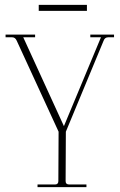

<svg xmlns="http://www.w3.org/2000/svg" viewBox="-20 -773 494 793"><path d="M140 -728V-753H339V-728ZM135 0V-11H207Q221 -11 221 -25L222 -229L49 -605Q43 -619 30 -619H3V-630H125V-619H76L244 -252L397 -619H353V-630H451V-619H427Q413 -619 408 -605L252 -229L251 -25Q251 -11 266 -11H337V0Z"/></svg>

Font: Arapey Thin-Display
Style: Regular
Weight: 100
Designer: Eduardo Rodriguez Tunni
Foundry: Eduardo Rodriguez Tunni
Version: Version 4.000